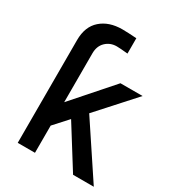

<svg xmlns="http://www.w3.org/2000/svg" viewBox="-192 -916 932 1027"><g transform="rotate(30 274.0 -403.0)"><path d="M78.1 0V-634.8Q78.1 -717.8 127.9 -761.7Q177.7 -805.7 259.8 -805.7Q291 -805.7 347.7 -801.8V-707Q298.8 -711.9 279.3 -711.9Q239.3 -711.9 211.9 -685.5Q184.6 -659.2 184.6 -614.3V-312.5L394.5 -550.8H531.2L330.1 -328.1L547.9 0H419.9L261.7 -252.9L184.6 -168V0Z"/></g></svg>

Font: Gothic A1 SemiBold
Style: Regular
Weight: 600
Version: Version 2.50